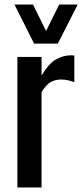

<svg xmlns="http://www.w3.org/2000/svg" viewBox="-20 -830 364 850"><path d="M57 0V-578H164V-496Q196 -549 228 -567Q260 -585 292 -585Q296 -585 299.5 -585Q303 -585 309 -584V-466Q297 -471 281.5 -474.5Q266 -478 250 -478Q225 -478 204.5 -466.5Q184 -455 164 -422V0ZM131 -637 44 -810H126L184 -693L242 -810H324L236 -637Z"/></svg>

Font: Oswald
Style: Regular
Weight: 400
Designer: Vernon Adams
Foundry: Vernon Adams
Version: Version 4.103; ttfautohint (v1.8.3)